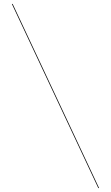

<svg xmlns="http://www.w3.org/2000/svg" viewBox="-20 -800 560 970"><path d="M44 -780H40L476.5 150H480.5Z"/></svg>

Font: Bodoni* 48pt Medium
Style: Regular
Weight: 500
Version: Version 2.3